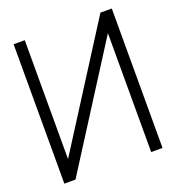

<svg xmlns="http://www.w3.org/2000/svg" viewBox="-128 -803 833 906"><g transform="rotate(-20 288.5 -350.0)"><path d="M41 -700V0H97L477 -597V0H534V-700H477L97 -103V-700Z"/></g></svg>

Font: Advent Pro
Style: Regular
Weight: 400
Designer: VivaRado, Andreas Kalpakidis
Foundry: VivaRado, Andreas Kalpakidis
Version: Version 3.000